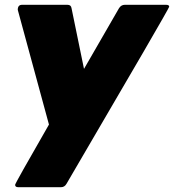

<svg xmlns="http://www.w3.org/2000/svg" viewBox="-20 -562 725 800"><path d="M234 218H56Q43 218 43 208Q43 202 184 -43L54 -521Q54 -542 72 -542H261Q276 -542 278 -528L330 -275L476 -528Q485 -542 500 -542H672Q685 -542 685 -534Q685 -527 257 204Q249 218 234 218Z"/></svg>

Font: YamahaIndonesia935. App Black
Style: Italic
Weight: 900
Italic angle: -10°
Designer: Dalton Maag Ltd
Foundry: Dalton Maag Ltd
Version: Version 1.002; January 01, 2024; Regular/Italic